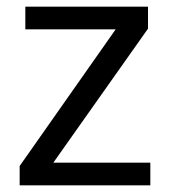

<svg xmlns="http://www.w3.org/2000/svg" viewBox="-20 -556 510 576"><path d="M431 0H39V-58L327 -468H56V-536H424V-470L140 -68H431Z"/></svg>

Font: ltamil25
Style: Book
Weight: 400
Designer: Jelle Bosma - Monotype Design Team
Foundry: Monotype Imaging Inc.
Version: Version 2.003